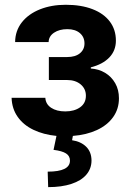

<svg xmlns="http://www.w3.org/2000/svg" viewBox="-20 -557 544 800"><path d="M252 -92.8Q289.6 -92.8 313.7 -109.9Q337.9 -127 337.9 -158.2Q337.9 -187 316.2 -205.3Q294.4 -223.6 259.8 -223.6H183.6V-319.3H259.8Q293.9 -319.3 313 -335Q332 -350.6 332 -376Q332 -402.8 312.7 -419.2Q293.5 -435.5 260.7 -435.5Q227.1 -435.5 205.1 -420.7Q183.1 -405.8 182.6 -381.8H43Q43.5 -428.7 71 -463.9Q98.6 -499 146.5 -518.1Q194.3 -537.1 253.9 -537.1Q317.9 -537.1 365 -519Q412.1 -501 437.5 -467.3Q462.9 -433.6 462.9 -387.7Q462.9 -346.2 435.5 -317.6Q408.2 -289.1 358.4 -276.4V-271.5Q391.1 -269.5 417.7 -253.7Q444.3 -237.8 460 -210.4Q475.6 -183.1 475.6 -147.5Q475.6 -103 451.4 -69.1Q427.2 -35.2 383.8 -15.1Q340.3 4.9 283.7 9.3L280.3 27.3Q316.9 32.7 338.9 54.2Q360.8 75.7 361.3 111.3Q361.3 145.5 339.8 170.7Q318.4 195.8 277.8 209.2Q237.3 222.7 180.7 222.7L178.7 158.2Q271.5 158.2 271.5 112.3Q271.5 92.8 255.1 82.3Q238.8 71.8 203.1 67.4L215.3 9.3Q161.1 3.9 119.4 -16.1Q77.6 -36.1 53.7 -70.1Q29.8 -104 28.3 -149.4H168.9Q170.4 -123 193.1 -107.9Q215.8 -92.8 252 -92.8Z"/></svg>

Font: Pretendard Std
Style: Bold
Weight: 700
Designer: Base glyphs from Inter by Rasmus Andersson; Hangeul glyphs from Noto Sans CJK(Source Han Sans) by Jang Soo-young and Kan
Foundry: Kil Hyung-jin
Version: Version 1.309